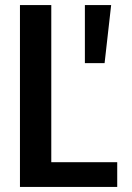

<svg xmlns="http://www.w3.org/2000/svg" viewBox="-20 -740 523 760"><path d="M59 0V-720H183V0ZM121 0V-98H444V0ZM394 -490H316V-720H420Z"/></svg>

Font: Instrument Sans SemiCondensed SemiBold
Style: Regular
Weight: 600
Width: 4
Designer: Rodrigo Fuenzalida
Foundry: fragTYPE
Version: Version 1.000;gftools[0.9.28]